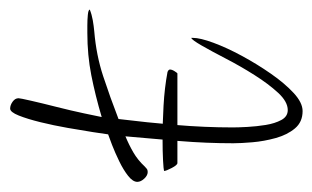

<svg xmlns="http://www.w3.org/2000/svg" viewBox="-148 -506 631 388"><g transform="rotate(-90 168.0 -312.5)"><path d="M137 -17Q115 -17 102 -32.5Q89 -48 82.5 -71.5Q76 -95 74 -118.5Q72 -142 72 -157Q72 -211 76.5 -266Q81 -321 86 -375Q69 -368 53.5 -359Q38 -350 25 -336Q23 -334 20.5 -332Q18 -330 14 -330Q7 -330 0.5 -337Q-6 -344 -6 -351Q-6 -360 6 -369.5Q18 -379 35.5 -387.5Q53 -396 68.5 -402Q84 -408 90 -410Q91 -418 94.5 -440.5Q98 -463 103 -491.5Q108 -520 114.5 -546.5Q121 -573 128 -590.5Q135 -608 142 -608Q149 -608 156 -603Q163 -598 163 -591Q163 -588 158 -566Q153 -544 145.5 -514.5Q138 -485 132.5 -459Q127 -433 125 -423Q169 -436 209.5 -444Q250 -452 295 -452Q299 -452 310 -452Q321 -452 331.5 -451Q342 -450 342 -447Q332 -443 320.5 -441Q309 -439 298 -438Q250 -434 207.5 -420Q165 -406 121 -389Q114 -332 109 -273.5Q104 -215 104 -158Q104 -147 105 -128.5Q106 -110 109 -91.5Q112 -73 119 -60Q126 -47 139 -47Q156 -47 174 -66.5Q192 -86 210 -114.5Q228 -143 243 -172Q258 -201 269.5 -221Q281 -241 285 -242V-239Q285 -224 275 -197Q265 -170 248.5 -139.5Q232 -109 212.5 -81Q193 -53 173.5 -35Q154 -17 137 -17ZM32 -270Q28 -270 22 -281.5Q16 -293 16 -297Q19 -298 37 -299Q55 -300 82 -300Q112 -300 148 -298Q184 -296 216 -290Q221 -288 221 -285Q221 -281 217.5 -275.5Q214 -270 213 -270Z"/></g></svg>

Font: Licorice
Style: Regular
Weight: 400
Designer: Robert E. Leuschke
Foundry: Robert E. Leuschke
Version: Version 1.010; ttfautohint (v1.8.3)